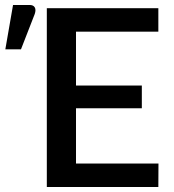

<svg xmlns="http://www.w3.org/2000/svg" viewBox="-20 -753 700 773"><path d="M618 -94.5 617.5 0H168.5V-720H617.5V-625.5H286V-408.5H551V-317H286V-94.5ZM1.5 -554.5 32.5 -733H99Q114.5 -733 120 -723.2Q125.5 -713.5 120 -697L64.5 -554.5Z"/></svg>

Font: Lato SemiBold
Style: Regular
Weight: 600
Designer: Lukasz Dziedzic with Adam Twardoch and Botio Nikoltchev
Foundry: tyPoland Lukasz Dziedzic
Version: Version 2.015; 2015-08-06; http://www.latofonts.com/